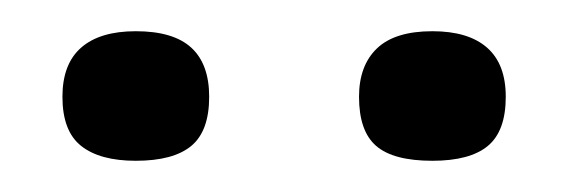

<svg xmlns="http://www.w3.org/2000/svg" viewBox="-20 -714 364 123"><path d="M257 -611Q232 -611 221 -620.5Q210 -630 210 -652Q210 -672 221.5 -683Q233 -694 257 -694Q280 -694 292 -683.5Q304 -673 304 -652Q304 -630 292.5 -620.5Q281 -611 257 -611ZM67 -611Q44 -611 32 -620.5Q20 -630 20 -652Q20 -673 32 -683.5Q44 -694 67 -694Q91 -694 102.5 -683.5Q114 -673 114 -652Q114 -630 102.5 -620.5Q91 -611 67 -611Z"/></svg>

Font: Bricolage Grotesque ExtraLight
Style: Regular
Weight: 250
Designer: Mathieu Triay
Foundry: Atelier Triay
Version: Version 1.000;gftools[0.9.30]